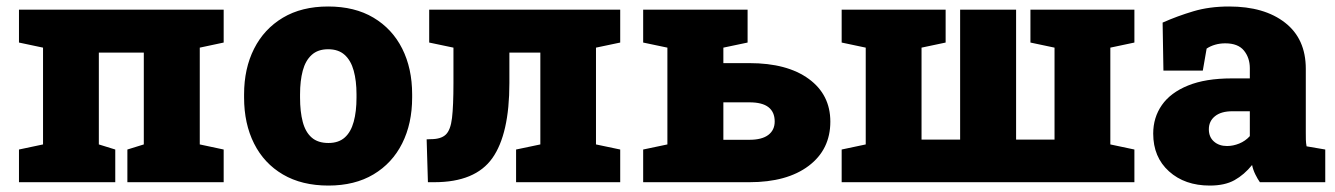

<svg xmlns="http://www.w3.org/2000/svg" viewBox="-20 -558 4087 588"><path d="M38.1 0V-100.1L111.8 -115.7V-412.1L38.1 -427.7V-528.3H665V-427.7L591.8 -412.1V-115.7L665 -100.1V0H370.1V-100.1L420.4 -115.7V-397H282.7V-115.7L333 -100.1V0Z M985.8 10.3Q904.3 10.3 846.4 -23.7Q788.6 -57.6 758.1 -118.4Q727.5 -179.2 727.5 -259.3V-269Q727.5 -348.1 758.1 -408.7Q788.6 -469.2 846.2 -503.7Q903.8 -538.1 984.9 -538.1Q1066.4 -538.1 1123.8 -503.9Q1181.2 -469.7 1211.7 -409.2Q1242.2 -348.6 1242.2 -269V-259.3Q1242.2 -179.7 1211.7 -118.9Q1181.2 -58.1 1123.8 -23.9Q1066.4 10.3 985.8 10.3ZM985.8 -120.1Q1017.1 -120.1 1035.9 -137Q1054.7 -153.8 1063.2 -185.1Q1071.8 -216.3 1071.8 -259.3V-269Q1071.8 -310.5 1063.2 -341.6Q1054.7 -372.6 1035.6 -389.9Q1016.6 -407.2 984.9 -407.2Q953.6 -407.2 934.6 -389.9Q915.5 -372.6 907.2 -341.6Q898.9 -310.5 898.9 -269V-259.3Q898.9 -215.8 907.2 -184.6Q915.5 -153.3 934.6 -136.7Q953.6 -120.1 985.8 -120.1Z M1290.5 0 1286.6 -131.3 1299.3 -131.8Q1330.6 -131.8 1345.2 -145.8Q1359.9 -159.7 1364.3 -196.8Q1368.7 -233.9 1368.7 -303.7V-412.1L1294.4 -427.7V-528.3H1805.2H1879.4V-427.7L1805.2 -412.1V-115.7L1879.4 -100.1V0H1560.5V-100.1L1634.8 -115.7V-397H1540V-303.7Q1540 -147.5 1487.8 -73.7Q1435.5 0 1310.1 0Z M2274.9 -364.7Q2390.6 -364.7 2456.8 -316.4Q2522.9 -268.1 2522.9 -185.5Q2522.9 -100.1 2456.5 -50Q2390.1 0 2274.9 0H1949.7V-100.1L2023.9 -115.7V-412.1L1949.7 -427.7V-528.3H2269.5V-427.7L2195.3 -412.1V-364.7ZM2274.9 -129.9Q2313.5 -129.9 2333 -144.8Q2352.5 -159.7 2352.5 -186Q2352.5 -214.8 2333.5 -229.7Q2314.5 -244.6 2274.9 -244.6H2195.3V-129.9Z M2557.6 0V-100.1L2631.3 -115.7V-412.1L2557.6 -427.7V-528.3H2802.2H2876V-427.7L2802.2 -412.1V-130.4H2920.4V-528.3H3091.8V-130.4H3209.5V-412.1L3135.7 -427.7V-528.3H3380.4H3454.1V-427.7L3380.4 -412.1V-115.7L3454.1 -100.1V0Z M3685.1 10.3Q3608.4 10.3 3560.1 -33.2Q3511.7 -76.7 3511.7 -148.9Q3511.7 -198.2 3538.3 -236.3Q3564.9 -274.4 3618.4 -296.1Q3671.9 -317.9 3752.4 -317.9H3807.6V-349.1Q3807.6 -380.9 3789.6 -403.1Q3771.5 -425.3 3732.4 -425.3Q3715.8 -425.3 3701.4 -421.1Q3687 -417 3675.3 -409.2L3663.6 -341.8H3543L3540.5 -488.8Q3585.4 -508.8 3634.5 -523.4Q3683.6 -538.1 3744.1 -538.1Q3852.1 -538.1 3915.5 -488.5Q3979 -439 3979 -347.2V-152.3Q3979 -141.1 3979.2 -130.4Q3979.5 -119.6 3981.4 -109.9L4038.6 -100.1V0H3838.4Q3832 -8.8 3824.7 -23.4Q3817.4 -38.1 3814.5 -52.7Q3790.5 -22.9 3760.7 -6.3Q3731 10.3 3685.1 10.3ZM3737.8 -110.8Q3756.3 -110.8 3775.1 -118.4Q3793.9 -126 3807.6 -141.1V-217.3H3754.4Q3719.7 -217.3 3700.9 -202.1Q3682.1 -187 3682.1 -162.1Q3682.1 -138.2 3697.8 -124.5Q3713.4 -110.8 3737.8 -110.8Z"/></svg>

Font: Roboto Slab LO Black
Style: Regular
Weight: 900
Designer: Google
Version: Version 2.000